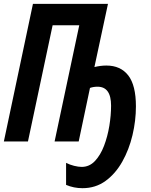

<svg xmlns="http://www.w3.org/2000/svg" viewBox="-22 -734 783 996"><path d="M405.8 242.2Q360.8 242.2 320.8 225.1V110.8Q339.8 120.6 362.3 126.2Q384.8 131.8 401.9 131.8Q441.4 131.8 470.2 101.6Q499 71.3 517.6 22.7Q536.1 -25.9 545.2 -81.1Q554.2 -136.2 554.2 -186Q554.2 -284.2 483.9 -284.2Q462.4 -284.2 444.8 -277.8L386.2 0H261.2L389.2 -603H251L123 0H-2L148.9 -713.9H538.1L467.8 -386.2Q500 -394 529.8 -394Q603.5 -394 643.3 -342.8Q683.1 -291.5 683.1 -182.1Q683.1 -107.9 665.3 -33Q647.5 42 612.5 104.2Q577.6 166.5 525.9 204.3Q474.1 242.2 405.8 242.2Z"/></svg>

Font: Open Sans Condensed
Style: Bold Italic
Weight: 700
Width: 3
Italic angle: -12°
Designer: Monotype Design Team
Foundry: Monotype Imaging Inc.
Version: Version 3.003; ttfautohint (v1.8.4)